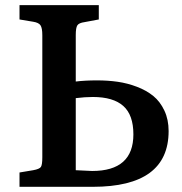

<svg xmlns="http://www.w3.org/2000/svg" viewBox="-20 -720 703 740"><path d="M55.2 0V-55.2L107.9 -64Q132.3 -68.4 137.7 -76.7Q143.1 -85 143.1 -113.8V-584Q143.1 -611.8 136.2 -622.3Q129.4 -632.8 107.9 -636.2L55.2 -645V-700.2H360.8V-645L306.2 -634.8Q284.2 -631.8 278.1 -622.3Q272 -612.8 272 -585V-405.8Q308.1 -410.2 354 -410.2Q396 -410.2 433.6 -404.8Q471.2 -399.4 507.8 -385.5Q544.4 -371.6 570.8 -350.1Q597.2 -328.6 613.5 -293.9Q629.9 -259.3 629.9 -214.8Q629.9 0 337.9 0ZM272 -64Q329.1 -61 335 -61Q494.1 -61 494.1 -202.1Q494.1 -276.9 455.3 -311.5Q416.5 -346.2 337.9 -346.2Q308.1 -346.2 272 -341.8Z"/></svg>

Font: Literata Book SemiBold
Style: Regular
Weight: 600
Designer: Latin by Veronika Burian and Jose Scaglione. Greek by Irene Vlachou. Cyrillic by Vera Evstafieva
Foundry: TypeTogether
Version: Version 2.003;PS 002.003;hotconv 1.0.88;makeotf.lib2.5.64775